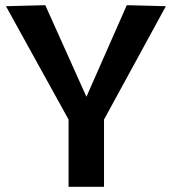

<svg xmlns="http://www.w3.org/2000/svg" viewBox="-20 -722 665 742"><path d="M245 0V-260L3 -698L155 -702L314 -348L470 -702L621 -698L382 -260V0Z"/></svg>

Font: Georama ExtraCondensed Thin SemiBold
Style: Regular
Weight: 600
Version: Version 1.001